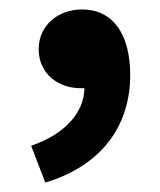

<svg xmlns="http://www.w3.org/2000/svg" viewBox="-20 -193 340 407"><path d="M154 -173C103 -173 62 -139 62 -89C62 -36 104 -6 151 -6H159C158 45 119 91 46 116L76 194C193 159 256 76 256 -34C256 -121 219 -173 154 -173Z"/></svg>

Font: Cambridge Sans Bold
Style: Regular
Weight: 700
Version: Version 2.020;PS 002.020;hotconv 1.0.88;makeotf.lib2.5.64775